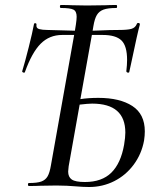

<svg xmlns="http://www.w3.org/2000/svg" viewBox="-20 -745 645 769"><path d="M380 -623Q420 -625 456 -625Q491 -625 506.5 -629.5Q522 -634 528 -649Q529 -653 534 -653Q541 -653 540 -646Q532 -619 505 -490L498 -458Q498 -454 493 -454Q491 -454 488.5 -455.5Q486 -457 486 -460Q489 -486 489 -505Q489 -561 466.5 -583Q444 -605 391 -605H348L302 -348Q334 -353 374 -353Q460 -353 510 -320.5Q560 -288 560 -219Q560 -202 557 -182Q547 -128 515.5 -85.5Q484 -43 437.5 -19.5Q391 4 337 4Q313 4 278 1Q266 0 247.5 -1Q229 -2 206 -2L142 -1Q125 0 96 0Q92 0 92 -6Q92 -12 96 -12Q129 -12 145.5 -18Q162 -24 170.5 -38.5Q179 -53 184 -83L277 -605H229Q178 -605 143 -570Q108 -535 80 -457Q80 -454 76 -454Q73 -454 70.5 -456Q68 -458 69 -460Q80 -496 95 -555.5Q110 -615 116 -648Q117 -653 122 -652Q127 -651 126 -646Q124 -632 137 -628.5Q150 -625 170 -625L280 -622L284 -647Q287 -667 287 -678Q287 -700 274 -706.5Q261 -713 224 -713Q220 -713 220 -719Q220 -725 224 -725Q253 -725 269 -724L328 -723L402 -724Q418 -725 446 -725Q449 -725 449 -719Q449 -713 446 -713Q412 -713 394.5 -706.5Q377 -700 368 -685Q359 -670 354 -640L351 -622ZM349 -330Q333 -330 299 -326L255 -79Q253 -63 253 -58Q253 -36 267.5 -26Q282 -16 320 -16Q388 -16 426 -53.5Q464 -91 477 -165Q482 -195 482 -214Q482 -330 349 -330Z"/></svg>

Font: CormorantInfant-MediumItalic
Style: Italic
Weight: 500
Italic angle: -10°
Designer: Christian Thalmann (Catharsis Fonts)
Foundry: Catharsis Fonts
Version: Version 3.303